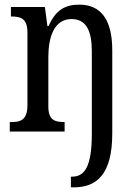

<svg xmlns="http://www.w3.org/2000/svg" viewBox="-20 -566 587 826"><path d="M285 240H297C394 240 463 187 463 8V-349C463 -486 411 -546 321 -546C261 -546 220 -524 189 -454H184L173 -536H27V-495H30C69 -495 98 -486 98 -427V-113C98 -50 68 -41 30 -41H22V0H258V-41H256C216 -41 188 -49 188 -108V-321C188 -407 213 -484 288 -484C351 -484 375 -433 375 -346V10C375 151 344 194 290 194H285Z"/></svg>

Font: Noto Serif Bengali Condensed
Style: Regular
Weight: 400
Width: 3
Designer: Juan Bruce, Universal Thirst, Indian Type Foundry and the Monotype Design Team.
Foundry: Monotype Imaging Inc.
Version: Version 2.003